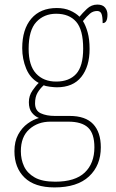

<svg xmlns="http://www.w3.org/2000/svg" viewBox="-20 -577 506 838"><path d="M218 241Q131 241 87 198Q43 155 43 83Q43 40 59.5 10Q76 -20 101 -38Q126 -56 150 -62Q132 -69 119 -85.5Q106 -102 106 -131Q106 -159 121.5 -181.5Q137 -204 149 -215Q112 -235 94.5 -277Q77 -319 77 -367Q77 -449 116.5 -495.5Q156 -542 228 -542Q261 -542 286 -531Q311 -520 327 -504Q340 -520 359.5 -538.5Q379 -557 405 -557Q428 -557 438.5 -544Q449 -531 449 -513Q449 -476 428 -476Q428 -504 423 -516.5Q418 -529 404 -529Q386 -529 372.5 -517.5Q359 -506 342 -485Q354 -466 362.5 -436Q371 -406 371 -363Q371 -287 335 -241.5Q299 -196 228 -196Q217 -196 197.5 -198.5Q178 -201 171 -205Q155 -191 144 -172.5Q133 -154 133 -126Q133 -94 158 -82.5Q183 -71 219 -71H284Q353 -71 386.5 -35.5Q420 0 420 66Q420 145 368.5 193Q317 241 218 241ZM225 -221Q282 -221 312.5 -254.5Q343 -288 343 -365Q343 -447 312.5 -482Q282 -517 225 -517Q172 -517 138.5 -481Q105 -445 105 -364Q105 -291 137.5 -256Q170 -221 225 -221ZM221 216Q308 216 350 176Q392 136 392 66Q392 6 364.5 -20Q337 -46 278 -46H200Q145 -46 108 -13Q71 20 71 83Q71 119 85 149Q99 179 131.5 197.5Q164 216 221 216Z"/></svg>

Font: Noto Serif Bengali SemiCondensed Thin
Style: Regular
Weight: 100
Width: 4
Designer: Juan Bruce, Universal Thirst, Indian Type Foundry and the Monotype Design Team.
Foundry: Monotype Imaging Inc.
Version: Version 2.003; ttfautohint (v1.8.4.7-5d5b)